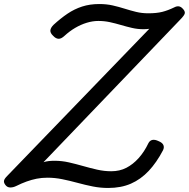

<svg xmlns="http://www.w3.org/2000/svg" viewBox="-31 -916 938 953"><path d="M506 17Q467 17 429.5 9.5Q392 2 353.5 -8.5Q315 -19 278 -26.5Q241 -34 205 -34Q176 -34 151 -29Q126 -24 101 -15Q76 -6 50 7Q34 15 19 14.5Q4 14 -5 1Q-13 -10 -11 -19.5Q-9 -29 5 -43L710 -773Q703 -772 696 -771.5Q689 -771 681 -771Q652 -771 624 -777.5Q596 -784 569 -792Q542 -800 514.5 -806Q487 -812 457 -812Q429 -812 399.5 -803Q370 -794 342 -777.5Q314 -761 289 -738Q273 -723 259.5 -723.5Q246 -724 233 -738Q218 -752 219 -765Q220 -778 235 -793Q270 -825 304 -848Q338 -871 376.5 -883.5Q415 -896 462 -896Q498 -896 528.5 -889Q559 -882 587.5 -873Q616 -864 644.5 -857Q673 -850 705 -850Q746 -850 774 -857Q802 -864 833 -879Q846 -886 856.5 -884.5Q867 -883 876 -873Q887 -862 886.5 -851.5Q886 -841 862 -817L185 -111Q197 -115 211 -116.5Q225 -118 240 -118Q276 -118 311 -110Q346 -102 381 -92Q416 -82 451 -74Q486 -66 521 -66Q563 -66 596 -83Q629 -100 657 -131Q685 -162 706 -206Q713 -219 725.5 -221.5Q738 -224 755 -216Q775 -208 780 -196Q785 -184 778 -170Q746 -109 707 -67.5Q668 -26 619 -4.5Q570 17 506 17Z"/></svg>

Font: Playwrite HR
Style: Regular
Weight: 400
Designer: Veronika Burian, José Scaglione
Foundry: TypeTogether
Version: Version 1.002